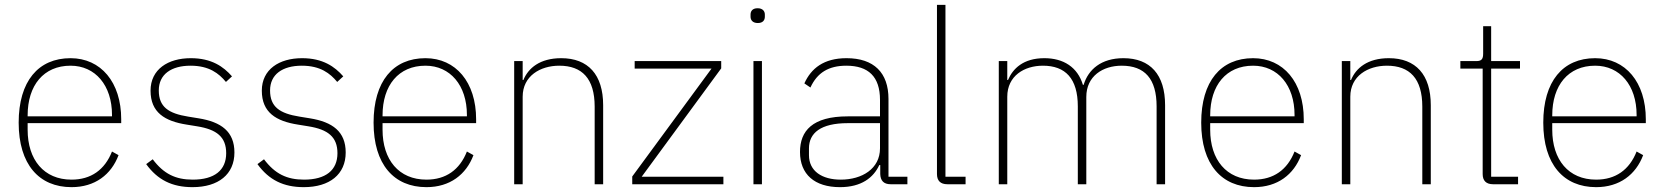

<svg xmlns="http://www.w3.org/2000/svg" viewBox="-20 -760 6866 792"><path d="M275 12C372 12 439 -40 469 -120L442 -135C412 -59 355 -19 275 -19C161 -19 94 -101 94 -225V-252H480V-268C480 -421 396 -520 271 -520C138 -520 57 -425 57 -254C57 -82 141 12 275 12ZM271 -489C373 -489 442 -408 442 -286V-280H94V-284C94 -408 160 -489 271 -489Z M774 12C881 12 947 -41 947 -131C947 -217 893 -257 799 -272L756 -279C675 -292 635 -319 635 -387C635 -453 686 -489 766 -489C843 -489 883 -457 912 -422L937 -445C902 -485 853 -520 767 -520C673 -520 601 -474 601 -386C601 -296 660 -260 750 -246L793 -239C874 -226 913 -195 913 -128C913 -58 865 -19 775 -19C704 -19 655 -43 610 -103L583 -83C630 -18 690 12 774 12Z M1233 12C1340 12 1406 -41 1406 -131C1406 -217 1352 -257 1258 -272L1215 -279C1134 -292 1094 -319 1094 -387C1094 -453 1145 -489 1225 -489C1302 -489 1342 -457 1371 -422L1396 -445C1361 -485 1312 -520 1226 -520C1132 -520 1060 -474 1060 -386C1060 -296 1119 -260 1209 -246L1252 -239C1333 -226 1372 -195 1372 -128C1372 -58 1324 -19 1234 -19C1163 -19 1114 -43 1069 -103L1042 -83C1089 -18 1149 12 1233 12Z M1739 12C1836 12 1903 -40 1933 -120L1906 -135C1876 -59 1819 -19 1739 -19C1625 -19 1558 -101 1558 -225V-252H1944V-268C1944 -421 1860 -520 1735 -520C1602 -520 1521 -425 1521 -254C1521 -82 1605 12 1739 12ZM1735 -489C1837 -489 1906 -408 1906 -286V-280H1558V-284C1558 -408 1624 -489 1735 -489Z M2136 0V-361C2136 -447 2209 -489 2287 -489C2381 -489 2433 -436 2433 -320V0H2468V-326C2468 -452 2406 -520 2295 -520C2207 -520 2159 -479 2139 -430H2136V-508H2101V0Z M2964 0V-31H2627L2955 -478V-508H2598V-477H2915L2588 -32V0Z M3106 -665C3127 -665 3135 -677 3135 -691V-700C3135 -714 3126 -726 3105 -726C3084 -726 3076 -714 3076 -700V-691C3076 -677 3085 -665 3106 -665ZM3088 0H3123V-508H3088Z M3723 0V-31H3645V-352C3645 -460 3585 -520 3472 -520C3378 -520 3326 -478 3298 -416L3323 -399C3351 -460 3398 -489 3471 -489C3562 -489 3610 -444 3610 -348V-280H3477C3331 -280 3280 -220 3280 -133C3280 -41 3340 12 3445 12C3533 12 3583 -27 3607 -79H3611V-42C3612 -15 3625 0 3654 0ZM3448 -19C3371 -19 3317 -54 3317 -120V-148C3317 -211 3365 -252 3477 -252H3610V-148C3610 -64 3536 -19 3448 -19Z M3963 0V-31H3880V-740H3845V-42C3845 -15 3859 0 3888 0Z M4135 0V-361C4135 -447 4205 -489 4282 -489C4375 -489 4426 -436 4426 -321V0H4461V-360C4461 -446 4529 -489 4607 -489C4702 -489 4751 -435 4751 -321V0H4786V-326C4786 -452 4725 -520 4614 -520C4522 -520 4469 -473 4450 -410H4447C4425 -483 4367 -520 4288 -520C4201 -520 4158 -477 4138 -430H4135V-508H4100V0Z M5153 12C5250 12 5317 -40 5347 -120L5320 -135C5290 -59 5233 -19 5153 -19C5039 -19 4972 -101 4972 -225V-252H5358V-268C5358 -421 5274 -520 5149 -520C5016 -520 4935 -425 4935 -254C4935 -82 5019 12 5153 12ZM5149 -489C5251 -489 5320 -408 5320 -286V-280H4972V-284C4972 -408 5038 -489 5149 -489Z M5550 0V-361C5550 -447 5623 -489 5701 -489C5795 -489 5847 -436 5847 -320V0H5882V-326C5882 -452 5820 -520 5709 -520C5621 -520 5573 -479 5553 -430H5550V-508H5515V0Z M6242 0V-31H6131V-477H6250V-508H6131V-652H6098V-539C6098 -517 6092 -508 6070 -508H6004V-477H6096V-42C6096 -15 6110 0 6139 0Z M6564 12C6661 12 6728 -40 6758 -120L6731 -135C6701 -59 6644 -19 6564 -19C6450 -19 6383 -101 6383 -225V-252H6769V-268C6769 -421 6685 -520 6560 -520C6427 -520 6346 -425 6346 -254C6346 -82 6430 12 6564 12ZM6560 -489C6662 -489 6731 -408 6731 -286V-280H6383V-284C6383 -408 6449 -489 6560 -489Z"/></svg>

Font: IBM Plex Thai ExtraLight
Style: Regular
Weight: 200
Designer: Mike Abbink, Paul van der Laan, Pieter van Rosmalen, Ben Mitchell, Mark Frömberg
Foundry: Bold Monday
Version: Version 1.0